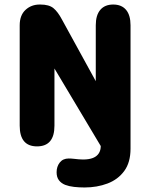

<svg xmlns="http://www.w3.org/2000/svg" viewBox="-20 -645 659 848"><path d="M403 -533.5Q403 -578 423 -601.5Q443 -625 480 -625Q517 -625 536.8 -601.5Q556.5 -578 556.5 -533.5V11.5Q556.5 72.5 528.8 110.2Q501 148 454.8 165.5Q408.5 183 353.5 183Q329.5 183 307.2 180.5Q285 178 268 171.5Q250.5 164.5 240.2 151Q230 137.5 230 116Q230 90.5 244 72.8Q258 55 283.5 55Q294.5 55 307.5 56.5Q316.5 57.5 326.5 58.5Q336.5 59.5 346.5 59.5Q373.5 59.5 390.8 52.5Q408 45.5 416.5 32Q425 18.5 425 0L220.5 -342.5V-90Q220.5 1.5 143.5 1.5Q67 1.5 67 -90V-533Q67 -577.5 92.5 -601.2Q118 -625 155.5 -625H158Q196.5 -625 216 -609Q235.5 -593 253.5 -559L403 -286.5Z"/></svg>

Font: Sono Monospace
Style: Bold
Weight: 700
Designer: Tyler Finck
Foundry: Tyler Finck
Version: Version 2.112